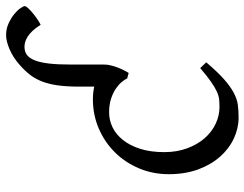

<svg xmlns="http://www.w3.org/2000/svg" viewBox="-107 -690 811 637"><g transform="rotate(-90 298.5 -371.5)"><path d="M596.7 -694.8Q596.7 -690.9 589.6 -683.3Q582.5 -675.8 572.8 -667.7Q563 -659.7 552.5 -652.6Q542 -645.5 534.7 -642.1Q524.4 -658.7 514.4 -669.2Q504.4 -679.7 494.9 -685.5Q485.4 -691.4 477.1 -693.6Q468.8 -695.8 461.9 -695.8Q446.3 -695.8 435.3 -688Q424.3 -680.2 417 -662.1Q409.7 -644 406.2 -614.3Q402.8 -584.5 402.8 -540V-430.2Q402.8 -420.9 400.1 -409.7Q397.5 -398.4 393.3 -387.5Q389.2 -376.5 384.3 -366.7Q379.4 -356.9 375 -350.1L356.9 -355Q353 -363.8 344.2 -374Q335.4 -384.3 321.5 -393.6Q307.6 -402.8 288.3 -408.9Q269 -415 244.1 -415Q218.3 -415 194.6 -403.6Q170.9 -392.1 152.6 -369.1Q134.3 -346.2 123.3 -312Q112.3 -277.8 112.3 -231.9Q112.3 -190.4 124.8 -156.5Q137.2 -122.6 158 -98.6Q178.7 -74.7 205.8 -61.8Q232.9 -48.8 262.2 -48.8Q275.9 -48.8 287.6 -50Q299.3 -51.3 313.2 -57.6Q327.1 -64 345.5 -76.7Q363.8 -89.4 391.1 -112.8L410.2 -92.8Q378.4 -55.2 354.2 -33.9Q330.1 -12.7 309.6 -1.7Q289.1 9.3 269.5 12Q250 14.6 227.1 14.6Q191.4 14.6 157.5 -1.2Q123.5 -17.1 97.2 -46.9Q70.8 -76.7 54.9 -119.6Q39.1 -162.6 39.1 -216.8Q39.1 -269.5 58.3 -315.4Q77.6 -361.3 111.1 -395.3Q144.5 -429.2 189.9 -449Q235.4 -468.8 288.1 -468.8Q309.1 -468.8 329.6 -464.4V-513.2Q329.6 -554.7 333.7 -584.7Q337.9 -614.7 346.7 -637.5Q355.5 -660.2 369.1 -677.7Q382.8 -695.3 401.9 -711.9Q426.8 -733.9 453.9 -745.4Q481 -756.8 500 -756.8Q521 -756.8 538.8 -748.8Q556.6 -740.7 569.6 -730.2Q582.5 -719.7 589.6 -709.5Q596.7 -699.2 596.7 -694.8Z"/></g></svg>

Font: Gentium Plus Afr
Style: Regular
Weight: 400
Designer: J. Victor Gaultney, Annie Olsen, Iska Routamaa, Becca Hirsbrunner
Foundry: SIL International
Version: Version 5.000